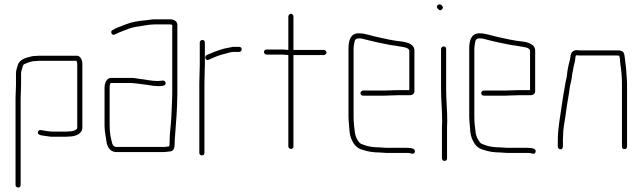

<svg xmlns="http://www.w3.org/2000/svg" viewBox="-20 -668 2894 865"><path d="M73 166V-226C73 -239 75 -274 75 -286V-337C75 -342 76 -347 77 -350C81 -361 81 -378 94 -381C109 -387 122 -393 142 -393C150 -394 156 -394 161 -394H325C325 -391 328 -385 328 -382V-93C328 -81 305 -76 292 -76C284 -75 276 -75 269 -75H216C206 -75 199 -77 188 -78C174 -79 154 -89 151 -73C149 -62 158 -61 167 -58L202 -53C207 -52 211 -52 216 -52H269C276 -52 284 -52 293 -53C321 -53 351 -66 351 -93V-382C351 -399 341 -417 326 -417H161C156 -417 150 -417 142 -416C133 -416 125 -415 118 -413C92 -407 65 -398 59 -371C56 -360 52 -351 52 -337V-285C52 -274 50 -238 50 -226V166C50 172 56 177 62 177C68 177 73 172 73 166Z M451 -274V-101C451 -73 458 -47 461 -23C466 -1 479 17 505 17H715C729 17 735 15 748 14C766 11 767 -7 767 -27C767 -33 767 -40 768 -47C773 -110 779 -183 779 -252V-556C779 -572 764 -581 746 -581H676C662 -581 652 -578 640 -577C605 -574 573 -569 546 -558C524 -549 504 -543 486 -532C474 -524 486 -505 498 -513C511 -519 520 -524 535 -529C553 -536 571 -544 592 -547C619 -550 647 -558 676 -558H746C750 -558 753 -557 755 -556H756V-253C756 -218 753 -176 752 -142C750 -99 744 -68 744 -27C744 -22 744 -16 743 -9C738 -8 733 -7 730 -7C726 -6 721 -6 715 -6H505C492 -6 486 -16 484 -28C478 -49 474 -74 474 -101V-274C474 -279 475 -294 480 -294H566C572 -294 578 -294 584 -293L603 -291C610 -290 617 -289 625 -288C647 -286 668 -280 691 -280C707 -280 729 -280 726 -295C723 -311 706 -303 691 -303C662 -303 635 -310 606 -313L587 -316C580 -317 573 -317 566 -317H480C461 -317 451 -294 451 -274Z M1069 -446C1069 -452 1064 -457 1058 -457H1030C1016 -455 1003 -451 990 -449C963 -442 934 -430 911 -420C898 -412 907 -392 921 -399C943 -409 969 -421 995 -426C1006 -429 1020 -434 1031 -434H1058C1064 -434 1069 -440 1069 -446ZM880 -476V-374C880 -350 878 -320 878 -294V21C878 28 883 32 890 32C897 32 901 28 901 21V-294C901 -319 903 -351 903 -374V-476C903 -483 899 -488 892 -488C885 -488 880 -483 880 -476Z M1279 -594V-443H1277C1268 -444 1260 -445 1252 -445H1181C1175 -445 1169 -440 1169 -434C1169 -428 1175 -422 1181 -422H1252C1261 -422 1271 -420 1279 -420V-8C1279 -2 1285 3 1291 3C1297 3 1302 -2 1302 -8V-420H1439C1445 -420 1451 -426 1451 -432C1451 -438 1445 -443 1439 -443H1302V-594C1302 -600 1297 -606 1291 -606C1285 -606 1279 -600 1279 -594Z M1691 -4C1666 -4 1639 -7 1620 -15C1613 -17 1602 -21 1598 -27C1589 -39 1581 -53 1579 -70C1576 -92 1573 -116 1573 -142V-449C1573 -454 1574 -460 1575 -468C1578 -484 1578 -495 1596 -495C1601 -495 1606 -495 1611 -494C1632 -488 1660 -482 1681 -477C1709 -472 1733 -465 1762 -462L1779 -459C1793 -457 1824 -454 1824 -439V-262H1772C1759 -262 1724 -260 1710 -260H1615C1609 -260 1604 -254 1604 -248C1604 -242 1609 -237 1615 -237H1710C1724 -237 1759 -239 1772 -239H1826C1837 -239 1847 -245 1847 -257V-440C1847 -471 1810 -479 1782 -482L1765 -484C1760 -485 1754 -486 1748 -487C1727 -490 1707 -496 1685 -500C1656 -505 1628 -518 1596 -518C1559 -518 1550 -486 1550 -449V-142C1550 -131 1551 -120 1552 -110C1554 -86 1554 -66 1561 -47C1571 -21 1585 0 1614 7C1636 15 1663 19 1691 19C1701 19 1711 21 1721 21H1813C1818 21 1823 21 1827 22C1836 25 1846 28 1849 16C1853 0 1828 -2 1813 -2H1721C1711 -2 1701 -4 1691 -4Z M1967 -448V-265C1967 -217 1972 -170 1972 -122C1971 -107 1971 -93 1971 -79V45C1971 52 1976 57 1983 57C1990 57 1994 52 1994 45V-79C1994 -93 1994 -107 1995 -122C1995 -170 1990 -217 1990 -265V-448C1990 -454 1985 -459 1979 -459C1973 -459 1967 -454 1967 -448ZM1952 -629C1958 -623 1963 -618 1971 -626C1979 -634 1974 -640 1969 -645C1957 -655 1941 -640 1952 -629Z M2235 -4C2210 -4 2183 -7 2164 -15C2157 -17 2146 -21 2142 -27C2133 -39 2125 -53 2123 -70C2120 -92 2117 -116 2117 -142V-449C2117 -454 2118 -460 2119 -468C2122 -484 2122 -495 2140 -495C2145 -495 2150 -495 2155 -494C2176 -488 2204 -482 2225 -477C2253 -472 2277 -465 2306 -462L2323 -459C2337 -457 2368 -454 2368 -439V-262H2316C2303 -262 2268 -260 2254 -260H2159C2153 -260 2148 -254 2148 -248C2148 -242 2153 -237 2159 -237H2254C2268 -237 2303 -239 2316 -239H2370C2381 -239 2391 -245 2391 -257V-440C2391 -471 2354 -479 2326 -482L2309 -484C2304 -485 2298 -486 2292 -487C2271 -490 2251 -496 2229 -500C2200 -505 2172 -518 2140 -518C2103 -518 2094 -486 2094 -449V-142C2094 -131 2095 -120 2096 -110C2098 -86 2098 -66 2105 -47C2115 -21 2129 0 2158 7C2180 15 2207 19 2235 19C2245 19 2255 21 2265 21H2357C2362 21 2367 21 2371 22C2380 25 2390 28 2393 16C2397 0 2372 -2 2357 -2H2265C2255 -2 2245 -4 2235 -4Z M2516 -7V-34C2516 -39 2516 -48 2517 -59C2517 -94 2525 -122 2529 -156C2534 -199 2543 -239 2548 -281C2552 -298 2555 -308 2557 -325C2557 -336 2562 -350 2563 -361C2565 -376 2572 -392 2572 -408C2573 -411 2573 -419 2578 -419C2585 -418 2593 -418 2600 -418H2757C2761 -418 2765 -418 2770 -417C2771 -414 2772 -409 2773 -402C2773 -395 2774 -387 2775 -378C2779 -351 2782 -323 2782 -292V-8C2782 -1 2786 4 2793 4C2800 4 2805 -1 2805 -8V-292C2805 -303 2804 -313 2803 -324C2802 -343 2801 -363 2798 -381C2796 -395 2795 -413 2792 -425C2787 -440 2775 -441 2757 -441H2600C2593 -441 2586 -441 2579 -442C2562 -443 2550 -430 2550 -412C2549 -407 2548 -401 2547 -396C2541 -375 2536 -351 2534 -327C2532 -311 2528 -303 2526 -285C2520 -254 2515 -225 2511 -194C2504 -143 2493 -91 2493 -34V-7C2493 -1 2499 5 2505 5C2511 5 2516 -1 2516 -7Z"/></svg>

Font: Electronic
Style: ExLt
Weight: 200
Version: Version 1.011